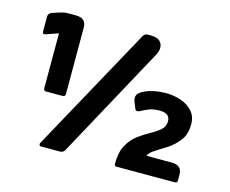

<svg xmlns="http://www.w3.org/2000/svg" viewBox="-83 -672 944 787"><g transform="rotate(15 389.0 -278.0)"><path d="M100 -467 48 -449Q35 -445 35 -457V-520Q35 -535 50 -540L80 -550Q86 -552 95.5 -554Q105 -556 113 -556H148Q192 -556 192 -516V-234Q192 -223 181 -223H111Q100 -223 100 -234ZM150 0Q143 0 141.5 -4.5Q140 -9 142 -13L433 -543Q439 -556 453 -556H468Q501 -556 512 -535Q523 -514 506 -483L250 -13Q243 0 230 0ZM576 -75H683Q727 -75 727 -36V-10Q727 0 717 0H469Q460 0 460 -10Q460 -59 476.5 -89Q493 -119 517.5 -137.5Q542 -156 567 -169.5Q592 -183 608.5 -197.5Q625 -212 625 -234Q625 -268 581 -268Q556 -268 538.5 -261.5Q521 -255 501 -244Q487 -238 483 -248L472 -275Q465 -294 471.5 -305.5Q478 -317 500 -327Q517 -335 540 -339.5Q563 -344 587 -344Q621 -344 651.5 -333.5Q682 -323 701 -301.5Q720 -280 720 -247Q720 -205 700 -178.5Q680 -152 653.5 -134.5Q627 -117 604.5 -103.5Q582 -90 576 -75Z"/></g></svg>

Font: Zain ExtraBold
Style: Regular
Weight: 800
Designer: Zain,Boutros
Foundry: Mobile Telecommunications Company (Zain), 2024
Version: Version 1.50; ttfautohint (v1.8.4)